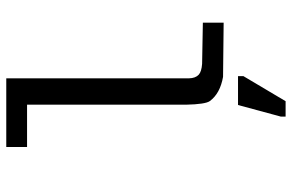

<svg xmlns="http://www.w3.org/2000/svg" viewBox="-186 -580 971 640"><g transform="rotate(-90 300.0 -259.5)"><path d="M407.7 -71.8 544.9 -69.3V0L364.3 -2Q309.1 -11.7 283.7 -45.9Q272.9 -60.5 271.5 -126V-655.3H130.4V-724.6H359.4V-115.7Q359.9 -93.8 371.6 -83Q381.8 -73.7 407.7 -71.8ZM409.7 -69.3ZM359.4 -115.7ZM367.2 0ZM271.5 -69.3V-126ZM231.9 206.5V190.4L270.5 47.9H366.7V65.9L283.2 206.5Z"/></g></svg>

Font: Liberation Mono
Style: Regular
Weight: 400
Monospace: yes
Designer: Steve Matteson
Foundry: Ascender Corporation
Version: Version 2.1.5